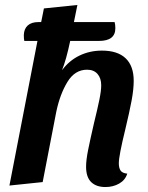

<svg xmlns="http://www.w3.org/2000/svg" viewBox="-20 -734 595 774"><path d="M493 -34Q485 -8 460.5 6Q436 20 405 20Q368 20 347.5 0Q327 -20 327 -62Q327 -89 335.5 -131Q344 -173 359 -238Q373 -295 380.5 -331.5Q388 -368 388 -390Q388 -419 373 -436Q358 -453 331 -453Q282 -453 252 -404Q222 -355 207 -284L152 0L18 14L131 -569H78Q76 -577 76 -593Q77 -618 92 -631.5Q107 -645 135 -645H146L157 -700L292 -714L278 -645H442Q445 -635 445 -620Q445 -569 379 -569H263Q247 -493 230 -451Q259 -490 300.5 -510Q342 -530 391 -530Q454 -530 486.5 -499Q519 -468 519 -408Q519 -374 510.5 -328.5Q502 -283 485 -212Q459 -106 459 -76Q459 -57 466 -46.5Q473 -36 493 -34Z"/></svg>

Font: Sansita Medium Italic
Style: Regular
Weight: 500
Italic angle: -11°
Designer: Pablo Cosgaya
Foundry: Omnibus-Type
Version: Version 1.006